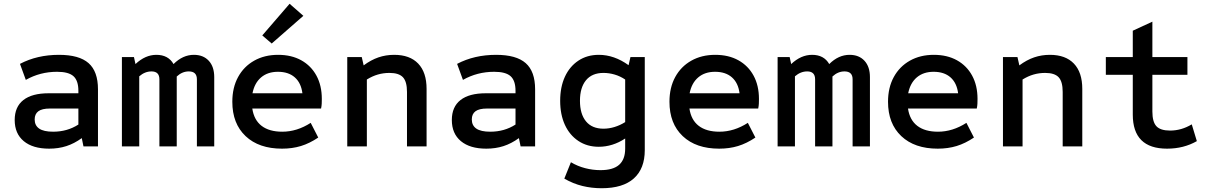

<svg xmlns="http://www.w3.org/2000/svg" viewBox="-20 -777 6420 1019"><path d="M241 12Q154 12 106 -28Q58 -68 58 -140Q58 -210 104 -246Q150 -282 238 -282H396V-295Q396 -349 370 -372.5Q344 -396 283 -396Q193 -396 117 -353L86 -438Q177 -486 293 -486Q400 -486 450 -442Q500 -398 500 -303V0H423L414 -44Q374 -15 332 -1.5Q290 12 241 12ZM262 -78Q337 -78 396 -116V-201H245Q203 -201 183.5 -186.5Q164 -172 164 -143Q164 -111 188 -94.5Q212 -78 262 -78Z M627 0V-474H691L699 -437Q751 -486 810 -486Q873 -486 901 -437Q950 -486 1009 -486Q1059 -486 1088 -454.5Q1117 -423 1117 -368V0H1025V-356Q1025 -398 982 -398Q947 -398 918 -371V0H826V-356Q826 -398 784 -398Q749 -398 719 -372V0Z M1477 12Q1354 12 1283.5 -54.5Q1213 -121 1213 -237Q1213 -312 1243.5 -368Q1274 -424 1329 -455Q1384 -486 1456 -486Q1527 -486 1579 -457Q1631 -428 1659.5 -375.5Q1688 -323 1688 -252Q1688 -240 1687.5 -227.5Q1687 -215 1684 -201H1319Q1328 -140 1368.5 -109Q1409 -78 1478 -78Q1556 -78 1629 -125L1669 -47Q1623 -16 1577 -2Q1531 12 1477 12ZM1320 -282H1585Q1578 -337 1544.5 -366.5Q1511 -396 1455 -396Q1401 -396 1366 -366.5Q1331 -337 1320 -282ZM1422 -546 1372 -589 1517 -757 1590 -693Z M1823 0V-474H1900L1910 -430Q1949 -459 1988.5 -472.5Q2028 -486 2072 -486Q2155 -486 2199.5 -439.5Q2244 -393 2244 -305V0H2140V-289Q2140 -344 2118.5 -367Q2097 -390 2047 -390Q2015 -390 1985.5 -381.5Q1956 -373 1927 -355V0Z M2561 12Q2474 12 2426 -28Q2378 -68 2378 -140Q2378 -210 2424 -246Q2470 -282 2558 -282H2716V-295Q2716 -349 2690 -372.5Q2664 -396 2603 -396Q2513 -396 2437 -353L2406 -438Q2497 -486 2613 -486Q2720 -486 2770 -442Q2820 -398 2820 -303V0H2743L2734 -44Q2694 -15 2652 -1.5Q2610 12 2561 12ZM2582 -78Q2657 -78 2716 -116V-201H2565Q2523 -201 2503.5 -186.5Q2484 -172 2484 -143Q2484 -111 2508 -94.5Q2532 -78 2582 -78Z M3173 222Q3120 222 3071 210Q3022 198 2975 171L3010 84Q3045 105 3085.5 115.5Q3126 126 3167 126Q3234 126 3266 97.5Q3298 69 3298 12V-42Q3265 -20 3229.5 -9Q3194 2 3158 2Q3096 2 3049.5 -29Q3003 -60 2978 -114.5Q2953 -169 2953 -242Q2953 -315 2978 -369.5Q3003 -424 3049.5 -455Q3096 -486 3158 -486Q3240 -486 3316 -431L3326 -474H3402V20Q3402 118 3344 170Q3286 222 3173 222ZM3183 -94Q3212 -94 3241.5 -103Q3271 -112 3298 -129V-355Q3271 -373 3241.5 -381.5Q3212 -390 3183 -390Q3122 -390 3090 -351Q3058 -312 3058 -242Q3058 -172 3090 -133Q3122 -94 3183 -94Z M3797 12Q3674 12 3603.5 -54.5Q3533 -121 3533 -237Q3533 -312 3563.5 -368Q3594 -424 3649 -455Q3704 -486 3776 -486Q3847 -486 3899 -457Q3951 -428 3979.5 -375.5Q4008 -323 4008 -252Q4008 -240 4007.5 -227.5Q4007 -215 4004 -201H3639Q3648 -140 3688.5 -109Q3729 -78 3798 -78Q3876 -78 3949 -125L3989 -47Q3943 -16 3897 -2Q3851 12 3797 12ZM3640 -282H3905Q3898 -337 3864.5 -366.5Q3831 -396 3775 -396Q3721 -396 3686 -366.5Q3651 -337 3640 -282Z M4107 0V-474H4171L4179 -437Q4231 -486 4290 -486Q4353 -486 4381 -437Q4430 -486 4489 -486Q4539 -486 4568 -454.5Q4597 -423 4597 -368V0H4505V-356Q4505 -398 4462 -398Q4427 -398 4398 -371V0H4306V-356Q4306 -398 4264 -398Q4229 -398 4199 -372V0Z M4957 12Q4834 12 4763.5 -54.5Q4693 -121 4693 -237Q4693 -312 4723.5 -368Q4754 -424 4809 -455Q4864 -486 4936 -486Q5007 -486 5059 -457Q5111 -428 5139.5 -375.5Q5168 -323 5168 -252Q5168 -240 5167.5 -227.5Q5167 -215 5164 -201H4799Q4808 -140 4848.5 -109Q4889 -78 4958 -78Q5036 -78 5109 -125L5149 -47Q5103 -16 5057 -2Q5011 12 4957 12ZM4800 -282H5065Q5058 -337 5024.5 -366.5Q4991 -396 4935 -396Q4881 -396 4846 -366.5Q4811 -337 4800 -282Z M5303 0V-474H5380L5390 -430Q5429 -459 5468.5 -472.5Q5508 -486 5552 -486Q5635 -486 5679.5 -439.5Q5724 -393 5724 -305V0H5620V-289Q5620 -344 5598.5 -367Q5577 -390 5527 -390Q5495 -390 5465.5 -381.5Q5436 -373 5407 -355V0Z M6174 12Q5992 12 5992 -169V-380H5849V-474H5992V-614L6096 -662V-474H6282V-380H6096V-185Q6096 -130 6117.5 -107Q6139 -84 6190 -84Q6250 -84 6305 -117L6332 -28Q6262 12 6174 12Z"/></svg>

Font: Sometype Mono SemiBold
Style: Regular
Weight: 600
Designer: Ryoichi Tsunekawa
Foundry: Dharma Type
Version: Version 1.001